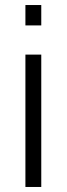

<svg xmlns="http://www.w3.org/2000/svg" viewBox="-20 -743 266 763"><path d="M81 -642V-723H144V-642ZM81 0V-526H144V0Z"/></svg>

Font: Archivo Expanded ExtraLight
Style: Regular
Weight: 250
Width: 7
Designer: Hector Gatti
Foundry: Omnibus-Type
Version: Version 2.001